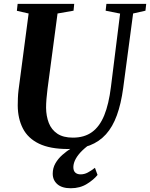

<svg xmlns="http://www.w3.org/2000/svg" viewBox="-20 -763 778 996"><path d="M670.5 -693 619 -306Q608 -224.5 586.2 -164.8Q564.5 -105 529.8 -66.5Q495 -28 446.2 -9Q397.5 10 332.5 10Q239.5 10 182.2 -17.8Q125 -45.5 98.8 -96.5Q72.5 -147.5 72 -215.5Q72 -234 72.8 -253.8Q73.5 -273.5 76 -294.5L128.5 -693L67.5 -707L71.5 -743H365L361.5 -707.5L278.5 -693L226.5 -302Q223 -274.5 221 -249.5Q219 -224.5 219 -204Q219.5 -160.5 233.2 -125.2Q247 -90 277.5 -69.5Q308 -49 358 -49Q417.5 -49 457.2 -77.8Q497 -106.5 520.8 -164.8Q544.5 -223 555.5 -312.5L603 -692.5L528 -707.5L532 -743H738.5L734.5 -707.5ZM347 213.5Q301.5 213.5 277.5 192.5Q253.5 171.5 253.5 138Q253.5 109 267.2 84.8Q281 60.5 303.5 40.5Q326 20.5 352.5 4.2Q379 -12 404.5 -25L435 -37L462 -25.5Q430 -4.5 407.5 17.2Q385 39 373 60.8Q361 82.5 360.5 103.5Q360.5 123.5 370.8 132.5Q381 141.5 398 141.5Q417.5 141.5 435 132.2Q452.5 123 472.5 107.5L486 144.5Q466.5 169 430.8 191.2Q395 213.5 347 213.5Z"/></svg>

Font: Merriweather 72pt
Style: Bold Italic
Weight: 700
Italic angle: -7.8°
Version: Version 2.101